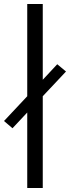

<svg xmlns="http://www.w3.org/2000/svg" viewBox="-45 -940 350 960"><path d="M285 -582.5 168.8 -458.8V0H91.2V-377.5L17.5 -298.8L-25 -335L91.2 -458.8V-920H168.8V-541.2L241.2 -618.8Z"/></svg>

Font: Now Alt
Style: Regular
Weight: 400
Designer: Alfredo Marco Pradil
Foundry: Alfredo Marco Pradil
Version: Version 1.002;PS 001.002;hotconv 1.0.88;makeotf.lib2.5.64775